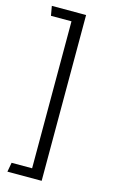

<svg xmlns="http://www.w3.org/2000/svg" viewBox="-121 -742 515 877"><g transform="rotate(15 136.0 -304.0)"><path d="M172 -696H10L18 -651H115V44H18L10 88H172Z"/></g></svg>

Font: Catamaran Light
Style: Regular
Weight: 300
Designer: Pria Ravichandran
Version: Version 2.000